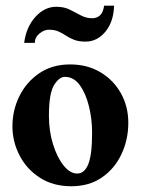

<svg xmlns="http://www.w3.org/2000/svg" viewBox="-20 -644 498 678"><path d="M433.1 -210.4Q433.1 -150.9 408.9 -99.6Q384.8 -48.3 339.8 -17.3Q294.9 13.7 231.9 13.7Q167.5 13.7 120.8 -16.4Q74.2 -46.4 49.1 -95Q23.9 -143.6 23.9 -198.2Q23.9 -254.9 48.6 -304.7Q73.2 -354.5 118.9 -385.5Q164.6 -416.5 227.5 -416.5Q288.6 -416.5 335 -388.7Q381.3 -360.8 407.2 -314.2Q433.1 -267.6 433.1 -210.4ZM305.2 -175.3Q305.2 -223.1 294.2 -268.3Q283.2 -313.5 262 -343Q240.7 -372.6 209 -372.6Q189 -372.6 170.9 -343.5Q152.8 -314.5 152.8 -234.9Q152.8 -180.2 167.5 -133.8Q182.1 -87.4 204.8 -59.3Q227.5 -31.2 252.4 -31.2Q278.3 -31.2 291.7 -64.2Q305.2 -97.2 305.2 -175.3ZM382.8 -624Q381.3 -567.4 352.3 -532.2Q323.2 -497.1 282.2 -497.1Q257.8 -497.1 241.7 -503.4Q225.6 -509.8 213.1 -518.1Q200.7 -526.4 186.8 -532.7Q172.9 -539.1 152.3 -539.1Q135.7 -539.1 119.4 -525.6Q103 -512.2 103 -492.7H65.4Q72.3 -547.9 104.7 -584Q137.2 -620.1 178.7 -620.1Q206.1 -620.1 226.3 -610.1Q246.6 -600.1 265.4 -589.8Q284.2 -579.6 305.7 -579.6Q321.8 -579.6 333 -589.6Q344.2 -599.6 347.7 -624Z"/></svg>

Font: Scheherazade New
Style: Bold
Weight: 700
Designer: SIL International
Foundry: SIL International
Version: Version 4.000